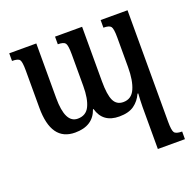

<svg xmlns="http://www.w3.org/2000/svg" viewBox="-127 -625 1009 993"><g transform="rotate(-20 377.0 -128.0)"><path d="M527 -492V-450Q559 -450 568 -438Q577 -426 577 -378V-215Q577 -141 557.5 -97Q538 -53 493 -53Q456 -53 440.5 -85.5Q425 -118 425 -191V-492H276V-450Q308 -450 317 -438Q326 -426 326 -376V-202Q326 -132 307 -92.5Q288 -53 242 -53Q173 -53 173 -191V-492H24V-450Q57 -450 65.5 -438.5Q74 -427 74 -379V-174Q74 10 205 10Q304 10 332 -72H335Q358 10 448 10Q500 10 530 -11.5Q560 -33 576 -69H580Q579 -50 578 -31.5Q577 -13 577 5V236H726V194Q692 194 683.5 181Q675 168 675 122V-492Z"/></g></svg>

Font: Noto Serif Armenian ExtraCondensed Semi
Style: Regular
Weight: 600
Width: 3
Designer: Monotype Design Team
Foundry: Monotype Imaging Inc.
Version: Version 1.901